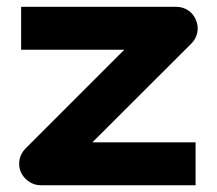

<svg xmlns="http://www.w3.org/2000/svg" viewBox="-20 -548 641 568"><path d="M559.6 -488.8Q567.4 -470.7 563.7 -452.1Q560.1 -433.6 546.9 -419.9L253.4 -127H558.6V0H100.6Q81.1 0 65.2 -11Q49.3 -22 41.5 -39.1Q34.2 -57.1 37.8 -75.9Q41.5 -94.7 55.7 -108.9L347.7 -400.9H42.5V-527.8H501.5Q520.5 -527.8 536.4 -517.6Q552.2 -507.3 559.6 -488.8Z"/></svg>

Font: Audiowide
Style: Regular
Weight: 400
Version: Version 1.003